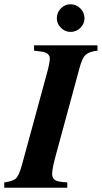

<svg xmlns="http://www.w3.org/2000/svg" viewBox="-52 -882 478 902"><path d="M51 -107 168 -536Q182 -587 182 -607Q182 -635 140 -640L108 -644V-669H406V-644Q368 -640 351 -625Q334 -610 322 -564L210 -152Q193 -90 193 -65Q193 -44 207.5 -35.5Q222 -27 264 -25V0H-32V-25Q7 -30 22 -43Q37 -56 51 -107ZM279 -862Q306 -862 325.5 -842.5Q345 -823 345 -796Q345 -770 325.5 -751Q306 -732 279 -732Q254 -732 234.5 -751Q215 -770 215 -796Q215 -823 234 -842.5Q253 -862 279 -862Z"/></svg>

Font: STIX
Style: Bold Italic
Weight: 700
Italic angle: -16.33°
Designer: MicroPress Inc., with final additions and corrections provided by Coen Hoffman, Elsevier (retired)
Version: Version 1.1.1